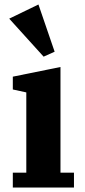

<svg xmlns="http://www.w3.org/2000/svg" viewBox="-20 -834 376 854"><path d="M37 -66H97V-423L37 -436V-493L249 -536V-66H309V0H37ZM21 -751 151 -814 223 -604 174 -582Z"/></svg>

Font: IBM Plex Serif
Style: Bold
Weight: 700
Designer: Mike Abbink, Paul van der Laan, Pieter van Rosmalen
Foundry: Bold Monday
Version: Version 2.008